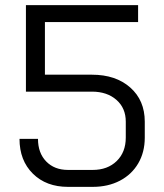

<svg xmlns="http://www.w3.org/2000/svg" viewBox="-20 -720 638 748"><path d="M56 -179H128Q128 -124 160 -91Q192 -58 245 -58H341Q399 -58 434.5 -92.5Q470 -127 470 -184V-246Q470 -299 433.5 -331Q397 -363 338 -363H81V-700H518V-634H155V-429H338Q431 -429 487.5 -379Q544 -329 544 -246V-184Q544 -127 518.5 -83.5Q493 -40 447 -16Q401 8 341 8H245Q160 8 108 -43.5Q56 -95 56 -179Z"/></svg>

Font: Stavian Regular
Style: Regular
Weight: 400
Version: Version 1.000; ttfautohint (v1.6)